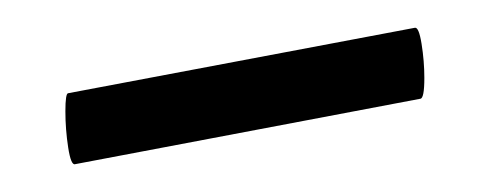

<svg xmlns="http://www.w3.org/2000/svg" viewBox="-20 -282 345 138"><path d="M27 -202Q27 -215 29 -215L278 -262Q281 -263 283 -250.5Q285 -238 285 -226Q285 -211 282 -211L34 -164Q31 -163 29 -176Q27 -189 27 -202Z"/></svg>

Font: Cormorant Infant
Style: Bold Italic
Weight: 700
Italic angle: -10°
Designer: Christian Thalmann (Catharsis Fonts)
Foundry: Catharsis Fonts
Version: Version 4.000